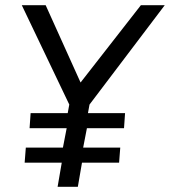

<svg xmlns="http://www.w3.org/2000/svg" viewBox="-20 -720 663 740"><path d="M202 0 218 -93H75L79.5 -151H222.5L237 -226H94L98 -284H241L247 -317L64 -700H156L290.5 -402L523 -700H615L325 -317L319 -284H462L458 -226H315L300.5 -151H443.5L439 -93H296L280 0Z"/></svg>

Font: Urbanist
Style: Italic
Weight: 400
Italic angle: -8°
Designer: Corey Hu
Foundry: Corey Hu
Version: Version 1.330; ttfautohint (v1.8.4.7-5d5b)